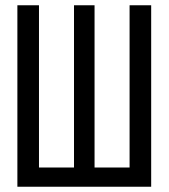

<svg xmlns="http://www.w3.org/2000/svg" viewBox="-20 -709 640 729"><path d="M554 -689H472V-73H339V-689H261V-73H128V-689H46V0H554Z"/></svg>

Font: FiraMono Nerd Font
Style: Regular
Weight: 400
Designer: Carrois Corporate & Edenspiekermann AG
Foundry: Carrois Corporate GbR & Edenspiekermann AG
Version: Version 003.206;Nerd Fonts 3.3.0